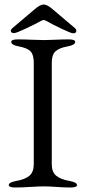

<svg xmlns="http://www.w3.org/2000/svg" viewBox="-20 -828 380 853"><path d="M43 -681Q28 -681 28 -691Q28 -697 35 -703L133 -786Q158 -808 174 -808Q190 -808 215 -786L313 -703Q319 -698 319 -691Q319 -680 305 -680Q296 -680 252 -701Q208 -722 184 -736Q174 -742 164 -736Q141 -723 96.5 -702Q52 -681 43 -681ZM130 -550Q130 -585 115.5 -600Q101 -615 63 -622Q30 -628 30 -642Q30 -653 59 -653Q87 -653 120.5 -651.5Q154 -650 176 -650Q196 -650 226.5 -651.5Q257 -653 285 -653Q314 -653 314 -642Q314 -628 281 -622Q242 -615 226 -599.5Q210 -584 210 -550V-98Q210 -64 229.5 -47.5Q249 -31 289 -24Q322 -18 322 -6Q322 5 293 5Q265 5 231.5 2.5Q198 0 176 0Q152 0 114 2.5Q76 5 48 5Q19 5 19 -6Q19 -18 52 -24Q92 -31 111 -47.5Q130 -64 130 -98Z"/></svg>

Font: EB Garamond SC 12
Style: Regular
Weight: 400
Version: Version 0.016 ; ttfautohint (v0.97) -l 8 -r 50 -G 200 -x 0 -